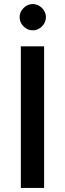

<svg xmlns="http://www.w3.org/2000/svg" viewBox="-20 -929 321 949"><path d="M83 -700H198V0H83ZM77 -844Q77 -870 96.5 -889.5Q116 -909 142 -909Q168 -909 187.5 -889.5Q207 -870 207 -844Q207 -818 187.5 -798.5Q168 -779 142 -779Q116 -779 96.5 -798.5Q77 -818 77 -844Z"/></svg>

Font: Oak Sans SemiBold
Style: Regular
Weight: 600
Designer: Erik Kennedy, Walven
Foundry: Erik Kennedy, Walven
Version: Version 1.000